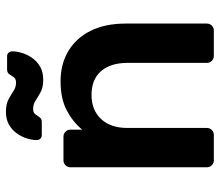

<svg xmlns="http://www.w3.org/2000/svg" viewBox="-68 -692 759 664"><g transform="rotate(-90 312.0 -359.5)"><path d="M90 0Q80 0 73 -7Q66 -14 66 -24V-496Q66 -506 73 -513Q80 -520 90 -520H172Q182 -520 189 -513Q196 -506 196 -496V-455Q222 -487 262.5 -508.5Q303 -530 363 -530Q424 -530 469 -502.5Q514 -475 538.5 -425Q563 -375 563 -305V-24Q563 -14 556 -7Q549 0 539 0H451Q441 0 434 -7Q427 -14 427 -24V-299Q427 -357 398.5 -390Q370 -423 316 -423Q264 -423 233 -390Q202 -357 202 -299V-24Q202 -14 195 -7Q188 0 178 0ZM369 -590Q343 -590 327 -598.5Q311 -607 297.5 -616Q284 -625 268 -625Q255 -625 249.5 -617.5Q244 -610 239 -602.5Q234 -595 223 -595H177Q170 -595 165 -600Q160 -605 160 -612Q160 -627 165.5 -645.5Q171 -664 183 -681Q195 -698 213.5 -708.5Q232 -719 257 -719Q284 -719 300 -710.5Q316 -702 329.5 -693Q343 -684 359 -684Q372 -684 377.5 -692Q383 -700 388 -707.5Q393 -715 404 -715H450Q458 -715 462.5 -709.5Q467 -704 467 -697Q467 -682 461.5 -663.5Q456 -645 444 -628Q432 -611 413.5 -600.5Q395 -590 369 -590Z"/></g></svg>

Font: Rubik Light Medium
Style: Regular
Weight: 500
Version: Version 2.104